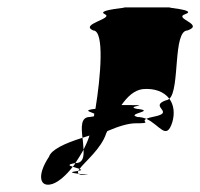

<svg xmlns="http://www.w3.org/2000/svg" viewBox="-20 -715 539 517"><path d="M112 -293C78 -242 87 -208 122 -220C139 -226 158 -243 176 -266C166 -269 160 -272 183 -276C190 -287 198 -299 205 -312C204 -322 204 -333 202 -344C154 -329 118 -312 112 -293ZM231 -633C262 -633 251 -507 237 -422C201 -418 224 -414 234 -409C233 -407 234 -404 233 -402C231 -401 226 -401 222 -400C197 -400 199 -373 202 -344C209 -346 214 -348 221 -350C217 -337 211 -324 205 -312C206 -292 203 -276 184 -276H183C181 -272 179 -269 176 -266C181 -264 190 -262 194 -260C209 -280 253 -315 266 -356L269 -362C299 -375 326 -383 345 -383C393 -383 358 -387 374 -395C367 -398 358 -400 350 -400C317 -409 404 -416 348 -422C316 -429 389 -432 334 -432H307C324 -456 342 -472 364 -475C396 -478 422 -468 436 -449C465 -475 445 -633 485 -633C532 -650 445 -665 479 -677C514 -689 416 -695 440 -695H312C337 -695 236 -689 262 -677C288 -665 193 -650 231 -633ZM186 -254C163 -251 177 -249 192 -247C190 -249 189 -252 191 -255C190 -255 188 -254 186 -254ZM191 -255C202 -257 199 -258 194 -260C192 -258 192 -257 191 -255ZM192 -247C194 -245 198 -244 206 -244C229 -244 209 -245 192 -247ZM374 -395C410 -379 428 -335 444 -386C451 -410 448 -433 436 -449C433 -447 430 -445 427 -445C379 -428 454 -413 395 -401C384 -399 378 -397 374 -395Z"/></svg>

Font: bitstorm
Style: ulcnobl
Weight: 400
Version: Version 0.2